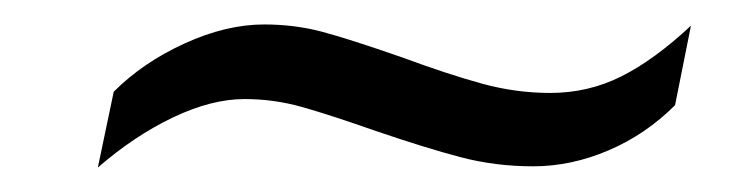

<svg xmlns="http://www.w3.org/2000/svg" viewBox="-20 -374 618 157"><path d="M73 -299Q97 -323 131 -338.5Q165 -354 196 -354Q221 -354 243.5 -348Q266 -342 309 -327Q347 -313 374.5 -305.5Q402 -298 430 -298Q461 -298 488 -311.5Q515 -325 545 -353L532 -288Q508 -264 477.5 -251Q447 -238 416 -238Q385 -238 356.5 -245.5Q328 -253 287 -267Q250 -280 227 -286.5Q204 -293 180 -293Q153 -293 121.5 -278Q90 -263 60 -237Z"/></svg>

Font: Trirong SemiBold
Style: Italic
Weight: 600
Italic angle: -12°
Designer: Katatrad Team
Foundry: CadsonDemak
Version: Version 1.001